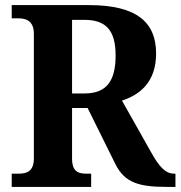

<svg xmlns="http://www.w3.org/2000/svg" viewBox="-20 -734 709 754"><path d="M26 0H338V-52H321C288 -52 263 -59 263 -112V-310H324L433 -90C470 -15 528 0 637 0H669V-52H664C630 -52 606 -78 574 -135L459 -339C530 -362 593 -412 593 -524C593 -645 519 -714 329 -714H26V-662H52C80 -662 113 -654 113 -601V-112C113 -59 83 -52 52 -52H26ZM312 -367H263V-656H312C396 -656 434 -615 434 -516C434 -418 400 -367 312 -367Z"/></svg>

Font: Noto Serif Myanmar SemiCondensed
Style: Bold
Weight: 700
Width: 4
Designer: Ben Mitchell and the Monotype Design Team
Foundry: Monotype Imaging Inc.
Version: Version 2.106